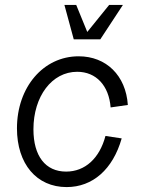

<svg xmlns="http://www.w3.org/2000/svg" viewBox="-20 -745 576 781"><path d="M251 16C357 16 439 -56 475 -182L409 -192C385 -101 326 -47 249 -47C165 -47 116 -110 116 -219C116 -353 191 -453 294 -453C371 -453 423 -397 430 -308L500 -318C492 -438 412 -516 300 -516C156 -516 49 -390 49 -223C49 -78 129 16 251 16ZM280 -585H388L480 -725H424L335 -615L290 -725H242Z"/></svg>

Font: Uncut Sans Book Italic
Style: Regular
Weight: 350
Italic angle: -11°
Designer: Kasper Nordkvist
Foundry: UNCUT.wtf
Version: Version 1.304;Glyphs 3.2 (3246)